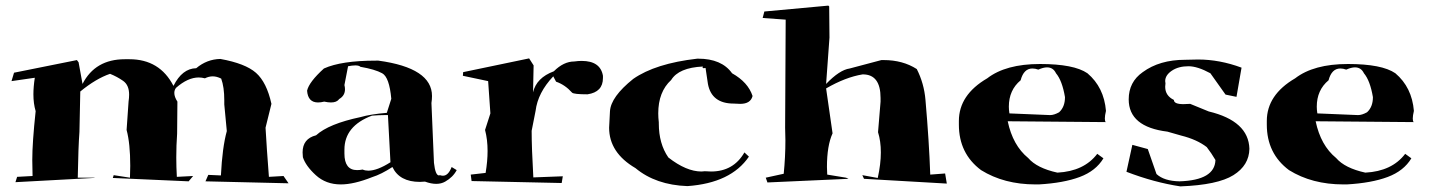

<svg xmlns="http://www.w3.org/2000/svg" viewBox="-20 -721 5092 684"><path d="M1008 -68 712 -75 722 -98 767 -96Q772 -196 788 -254L779 -349V-364Q779 -411 768 -441Q752 -449 738 -449Q724 -449 710 -442Q699 -445 688 -445Q649 -445 607 -408Q601 -400 601 -390Q601 -376 612 -359L611 -245Q608 -203 608 -160Q608 -126 610 -91L668 -94L652 -75L382 -87L385 -97L443 -88L444 -130Q444 -210 431 -258L438 -359Q440 -373 440 -384Q440 -418 418.5 -433Q397 -448 372 -458Q322 -441 266 -395L263 -251Q259 -199 257 -88H319L313 -87L35 -72L41 -91L96 -94L95 -151Q95 -213 107 -325Q99 -352 99 -385Q99 -412 104 -444L21 -432L30 -462L254 -507L260 -499L274 -422Q319 -510 425 -510H441Q549 -510 598 -415Q629 -477 679 -478Q717 -510 765 -511Q854 -495 892 -461.5Q930 -428 947 -351L926 -266Q930 -194 938 -91L990 -94Z M1194 -64Q1141 -64 1105 -97Q1069 -130 1059 -161L1058 -178Q1058 -227 1106 -239Q1151 -280 1265 -304Q1299 -314 1358 -319L1374 -369Q1367 -446 1341.5 -460Q1316 -474 1264 -483Q1259 -488 1246 -488Q1235 -488 1220 -485L1207 -418Q1209 -410 1209 -403Q1209 -380 1188 -368Q1180 -356 1159 -356Q1149 -356 1135 -359Q1123 -356 1113 -356Q1077 -356 1074 -398Q1081 -429 1134 -477Q1196 -505 1319 -505H1328Q1519 -479 1519 -379Q1519 -367 1517 -354L1526 -141Q1531 -96 1544 -96L1547 -97Q1553 -95 1558 -95Q1577 -95 1589 -126L1607 -115Q1594 -90 1566 -74Q1552 -66 1534 -66Q1516 -66 1494 -74L1476 -73Q1403 -73 1378 -126Q1338 -100 1306 -90Q1241 -64 1194 -64ZM1292 -113Q1324 -113 1371 -143L1362 -311H1349Q1330 -311 1305 -309Q1207 -272 1207 -188V-174Q1207 -115 1252 -115Q1261 -115 1272 -117Q1281 -113 1292 -113ZM1160 -457 1173 -460Z M1981 -69 1660 -76 1657 -99 1710 -105Q1717 -147 1717 -183Q1717 -224 1708 -258L1727 -317L1719 -432L1629 -451L1630 -464L1865 -513L1881 -488L1879 -392Q1891 -444 1953 -467Q1988 -502 2026 -502Q2040 -504 2052 -504Q2119 -504 2128 -451V-443Q2128 -393 2073 -385Q2024 -385 2018 -391Q1993 -419 1961 -430L1951 -449Q1896 -391 1888 -326L1874 -255Q1874 -194 1880 -89L1985 -93Z M2429 -58Q2316 -62 2244 -122Q2150 -177 2150 -266Q2150 -273 2153 -324.5Q2156 -376 2236 -440Q2315 -495 2464 -512H2467Q2551 -512 2588 -460Q2645 -428 2661 -379Q2654 -351 2617 -351L2594 -352Q2515 -352 2502 -422L2492 -489L2504 -482Q2492 -478 2487 -478Q2483 -478 2483 -481L2484 -484Q2398 -480 2371 -436Q2325 -394 2325 -317Q2325 -302 2327 -285V-281Q2327 -209 2361 -160Q2425 -110 2479 -110L2491 -111L2513 -110Q2593 -110 2632 -178L2648 -163Q2584 -69 2429 -58Z M3353 -67 3058 -84 3052 -97 3107 -87Q3118 -137 3118 -178Q3118 -218 3108 -250L3117 -359V-372Q3117 -456 3054 -456H3053Q2992 -446 2923 -406L2946 -246Q2926 -202 2926 -126L2927 -99L2994 -88L3003 -84L2714 -71L2708 -88L2772 -102Q2778 -162 2778 -221L2777 -266L2779 -651L2697 -657L2703 -680L2931 -701L2934 -698L2935 -587L2923 -422Q2971 -472 3007 -477L3120 -507H3128Q3196 -507 3246 -475Q3272 -424 3277 -365Q3290 -216 3294 -99L3347 -103Z M3681 -64H3669Q3557 -64 3475 -115Q3396 -174 3396 -277V-290Q3396 -383 3497 -442Q3563 -493 3685 -493Q3806 -493 3854 -460Q3913 -410 3920 -326Q3916 -309 3916 -299Q3916 -290 3919 -286L3570 -289Q3588 -203 3643 -158Q3674 -122 3747 -106Q3842 -111 3889 -173L3911 -157Q3884 -112 3826.5 -90.5Q3769 -69 3681 -64ZM3721 -311Q3735 -311 3753 -321Q3774 -340 3774 -375Q3764 -434 3742 -460Q3732 -481 3710 -481Q3697 -481 3679 -473Q3668 -477 3658 -477Q3627 -477 3616 -435Q3574 -400 3574 -341Q3574 -330 3576 -317Z M4185 -57Q4092 -71 3993 -109L4014 -205L4069 -190L4100 -101Q4127 -76 4182 -75Q4308 -79 4310 -151Q4296 -175 4279 -197Q4244 -224 4188 -238L4139 -252Q4001 -269 4001 -367Q4001 -429 4051 -464Q4111 -508 4202 -508L4248 -509Q4325 -509 4403 -480L4385 -376L4346 -384L4292 -460Q4246 -485 4214 -485Q4178 -485 4154.5 -469Q4131 -453 4131 -432L4132 -424L4131 -412Q4131 -380 4162 -365Q4162 -350 4196 -350L4220 -351L4286 -324Q4428 -290 4431 -191Q4430 -132 4374 -97Q4318 -62 4185 -57Z M4778 -64H4766Q4654 -64 4572 -115Q4493 -174 4493 -277V-290Q4493 -383 4594 -442Q4660 -493 4782 -493Q4903 -493 4951 -460Q5010 -410 5017 -326Q5013 -309 5013 -299Q5013 -290 5016 -286L4667 -289Q4685 -203 4740 -158Q4771 -122 4844 -106Q4939 -111 4986 -173L5008 -157Q4981 -112 4923.5 -90.5Q4866 -69 4778 -64ZM4818 -311Q4832 -311 4850 -321Q4871 -340 4871 -375Q4861 -434 4839 -460Q4829 -481 4807 -481Q4794 -481 4776 -473Q4765 -477 4755 -477Q4724 -477 4713 -435Q4671 -400 4671 -341Q4671 -330 4673 -317Z"/></svg>

Font: Xiangcui Kesong Xiangcui Kesong
Style: Regular
Weight: 400
Version: Version 1.501;March 28, 2024;FontCreator 14.0.0.2814 64-bit